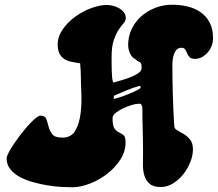

<svg xmlns="http://www.w3.org/2000/svg" viewBox="-20 -795 921 812"><path d="M708 -775Q742 -775 773.5 -767.5Q805 -760 829 -743Q853 -726 867 -699Q881 -672 881 -633Q881 -618 875.5 -602.5Q870 -587 859.5 -574.5Q849 -562 835 -554Q821 -546 805 -546Q788 -546 781.5 -553.5Q775 -561 771.5 -569.5Q768 -578 763.5 -585.5Q759 -593 747 -593Q735 -593 727.5 -585.5Q720 -578 716 -566.5Q712 -555 710.5 -543Q709 -531 709 -522Q709 -457 711 -391Q713 -325 717 -261Q718 -250 730.5 -243.5Q743 -237 757.5 -228Q772 -219 784 -204.5Q796 -190 796 -163Q796 -138 785 -110Q774 -82 755.5 -58.5Q737 -35 712 -19.5Q687 -4 660 -4Q628 -4 612 -18.5Q596 -33 590 -54.5Q584 -76 584.5 -101.5Q585 -127 585 -150Q585 -198 583.5 -245.5Q582 -293 582 -342L576 -356H564Q554 -356 536 -350.5Q518 -345 500 -336.5Q482 -328 469 -317.5Q456 -307 456 -296Q456 -262 464.5 -251Q473 -240 483.5 -235Q494 -230 502.5 -223.5Q511 -217 511 -192Q511 -154 489 -120Q467 -86 433.5 -60Q400 -34 360 -18.5Q320 -3 285 -3Q267 -3 239.5 -4.5Q212 -6 181.5 -11Q151 -16 120 -24.5Q89 -33 64 -46.5Q39 -60 23.5 -79.5Q8 -99 8 -125Q8 -133 16.5 -149.5Q25 -166 38.5 -186Q52 -206 68.5 -227.5Q85 -249 101 -266.5Q117 -284 130.5 -295Q144 -306 152 -306Q171 -306 176 -291.5Q181 -277 185.5 -259.5Q190 -242 201 -227.5Q212 -213 244 -213Q282 -213 299 -243.5Q316 -274 321 -316Q326 -358 324 -401.5Q322 -445 322 -472Q322 -486 321 -499.5Q320 -513 319 -527Q300 -530 282.5 -533.5Q265 -537 252 -545.5Q239 -554 231.5 -568.5Q224 -583 224 -607Q224 -640 245 -670.5Q266 -701 297.5 -724Q329 -747 365.5 -760.5Q402 -774 432 -774Q444 -774 458 -770.5Q472 -767 484 -760Q496 -753 504 -742.5Q512 -732 512 -718Q512 -707 502.5 -696.5Q493 -686 482 -669.5Q471 -653 461.5 -626Q452 -599 452 -554Q452 -547 452 -530.5Q452 -514 452.5 -496.5Q453 -479 454.5 -464.5Q456 -450 460 -446Q470 -449 490 -454.5Q510 -460 529.5 -467.5Q549 -475 564 -485Q579 -495 579 -507Q579 -520 577 -525Q575 -530 572 -532Q569 -534 564.5 -535.5Q560 -537 555 -543Q538 -551 530 -569Q522 -587 522 -605Q522 -642 537.5 -673.5Q553 -705 579 -727.5Q605 -750 638.5 -762.5Q672 -775 708 -775ZM462 -390 460 -377Q466 -377 484.5 -383Q503 -389 523 -397Q543 -405 559 -413Q575 -421 575 -426Q575 -428 573.5 -429.5Q572 -431 571 -432Q545 -425 515.5 -413Q486 -401 462 -390Z"/></svg>

Font: r_Neptun CAT
Style: Regular
Weight: 400
Foundry: Peter Wiegel, CAT-Fonts
Version: Version 1.000;June 8, 2024;FontCreator 14.0.0.2814 32-bit